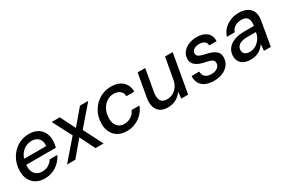

<svg xmlns="http://www.w3.org/2000/svg" viewBox="63 -1338 3195 2172"><g transform="rotate(-30 1660.5 -252.0)"><path d="M252 12Q187 12 139.5 -16Q92 -44 67.5 -95Q43 -146 47 -214Q49 -278 72.5 -332.5Q96 -387 135.5 -428Q175 -469 228 -492.5Q281 -516 344 -516Q412 -516 458 -488Q504 -460 525.5 -413Q547 -366 544 -308Q544 -290 540.5 -268Q537 -246 532 -228H121L133 -299H446Q451 -342 437.5 -371.5Q424 -401 396.5 -417Q369 -433 331 -433Q290 -433 253 -414.5Q216 -396 189 -360.5Q162 -325 152 -271L147 -243Q138 -192 150 -153Q162 -114 192 -92.5Q222 -71 266 -71Q314 -71 349 -92.5Q384 -114 405 -149H505Q483 -103 446 -66.5Q409 -30 360 -9Q311 12 252 12Z M546 0 766 -254 636 -504H742L840 -308L1006 -504H1114L895 -250L1023 0H918L820 -197L654 0Z M1324 12Q1258 12 1209.5 -16.5Q1161 -45 1136 -96.5Q1111 -148 1115 -215Q1117 -280 1141.5 -335Q1166 -390 1207 -430.5Q1248 -471 1301.5 -493.5Q1355 -516 1416 -516Q1508 -516 1562.5 -467Q1617 -418 1618 -334H1514Q1513 -381 1481 -405.5Q1449 -430 1401 -430Q1352 -430 1311.5 -403.5Q1271 -377 1246 -331Q1221 -285 1218 -223Q1216 -188 1224 -159.5Q1232 -131 1248.5 -112Q1265 -93 1287.5 -83Q1310 -73 1338 -73Q1370 -73 1399 -84Q1428 -95 1451 -116.5Q1474 -138 1486 -169H1589Q1570 -116 1530.5 -75Q1491 -34 1438 -11Q1385 12 1324 12Z M1861 12Q1798 12 1759.5 -15.5Q1721 -43 1707.5 -92.5Q1694 -142 1706 -207L1759 -504H1858L1807 -216Q1796 -147 1817 -110Q1838 -73 1900 -73Q1940 -73 1974.5 -91.5Q2009 -110 2034 -144.5Q2059 -179 2068 -229L2117 -504H2217L2128 0H2039L2046 -86Q2016 -40 1967.5 -14Q1919 12 1861 12Z M2462 12Q2395 12 2350 -10Q2305 -32 2284 -71.5Q2263 -111 2267 -163H2367Q2367 -137 2377.5 -116Q2388 -95 2412 -82Q2436 -69 2475 -69Q2508 -69 2532 -79Q2556 -89 2569.5 -106.5Q2583 -124 2584 -148Q2585 -171 2573 -184.5Q2561 -198 2537.5 -206Q2514 -214 2482 -220Q2450 -226 2420 -236.5Q2390 -247 2367.5 -263Q2345 -279 2332.5 -302Q2320 -325 2322 -357Q2324 -403 2351.5 -438.5Q2379 -474 2426.5 -495Q2474 -516 2534 -516Q2618 -516 2665.5 -475.5Q2713 -435 2709 -363H2612Q2613 -396 2589 -415Q2565 -434 2522 -434Q2479 -434 2451.5 -415.5Q2424 -397 2423 -369Q2422 -350 2433.5 -336.5Q2445 -323 2468.5 -314.5Q2492 -306 2526 -299Q2561 -292 2591 -281.5Q2621 -271 2643.5 -255.5Q2666 -240 2677.5 -216.5Q2689 -193 2687 -159Q2685 -107 2655 -68.5Q2625 -30 2575 -9Q2525 12 2462 12Z M2944 12Q2887 12 2851 -7Q2815 -26 2799 -58Q2783 -90 2785 -128Q2787 -181 2818 -220Q2849 -259 2903.5 -280Q2958 -301 3030 -301H3160Q3168 -345 3160.5 -374.5Q3153 -404 3130 -418Q3107 -432 3068 -432Q3023 -432 2987 -410.5Q2951 -389 2936 -347H2835Q2851 -400 2887.5 -437.5Q2924 -475 2974.5 -495.5Q3025 -516 3082 -516Q3151 -516 3195 -491Q3239 -466 3256 -420.5Q3273 -375 3262 -312L3208 0H3118L3126 -85Q3112 -65 3094 -47Q3076 -29 3053 -15.5Q3030 -2 3003 5Q2976 12 2944 12ZM2976 -69Q3008 -69 3037.5 -82Q3067 -95 3090 -117.5Q3113 -140 3127.5 -168Q3142 -196 3145 -227L3146 -230H3027Q2986 -230 2955.5 -219Q2925 -208 2909 -187.5Q2893 -167 2892 -139Q2891 -106 2913 -87.5Q2935 -69 2976 -69Z"/></g></svg>

Font: DM Sans Medium
Style: Italic
Weight: 500
Italic angle: -10°
Designer: Colophon Foundry, Jonny Pinhorn
Foundry: Colophon Foundry
Version: Version 4.004;gftools[0.9.30]